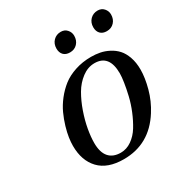

<svg xmlns="http://www.w3.org/2000/svg" viewBox="-163 -805 893 939"><g transform="rotate(-30 283.5 -335.0)"><path d="M460 -621.1Q460 -647.9 476.8 -665Q493.7 -682.1 519 -682.1Q540.5 -682.1 553.7 -667.2Q566.9 -652.3 566.9 -632.8Q566.9 -606.4 550.8 -589.1Q534.7 -571.8 508.8 -571.8Q485.4 -571.8 472.7 -585.2Q460 -598.6 460 -621.1ZM252 -621.1Q252 -647.9 268.8 -665Q285.6 -682.1 311 -682.1Q332.5 -682.1 345.7 -667.2Q358.9 -652.3 358.9 -632.8Q358.9 -606.4 342.8 -589.1Q326.7 -571.8 300.8 -571.8Q277.3 -571.8 264.6 -585.2Q252 -598.6 252 -621.1ZM84 -168.9Q84 -189 87.6 -214.4Q91.3 -239.7 100.8 -272.2Q110.4 -304.7 124.8 -336.2Q139.2 -367.7 162.8 -397.9Q186.5 -428.2 215.8 -451.2Q245.1 -474.1 287.1 -488Q329.1 -502 377.9 -502Q403.8 -502 427.7 -497.3Q451.7 -492.7 475.8 -480.2Q500 -467.8 517.6 -448.5Q535.2 -429.2 546.1 -398.2Q557.1 -367.2 557.1 -327.1Q557.1 -281.2 541.5 -223.6Q525.9 -166 494.1 -116.2Q413.1 12.2 268.1 12.2Q176.8 12.2 130.4 -36.6Q84 -85.4 84 -168.9ZM181.2 -128.9Q181.2 -76.2 204.1 -49.6Q227.1 -22.9 271 -22.9Q303.7 -22.9 332.5 -43Q361.3 -63 381.1 -95.2Q400.9 -127.4 416.7 -165.8Q432.6 -204.1 441.7 -242.7Q450.7 -281.2 455.3 -311.8Q460 -342.3 460 -361.8Q460 -466.8 377 -466.8Q339.4 -466.8 306.2 -441.9Q272.9 -417 250.7 -378.9Q228.5 -340.8 212.4 -294.4Q196.3 -248 188.7 -205.3Q181.2 -162.6 181.2 -128.9Z"/></g></svg>

Font: Linguistics Pro
Style: Italic
Weight: 400
Italic angle: -12°
Designer: Stefan Peev, Context Ltd
Foundry: Stefan Peev, Context Ltd
Version: Version 001.000